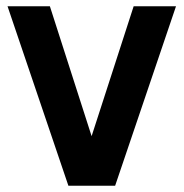

<svg xmlns="http://www.w3.org/2000/svg" viewBox="-20 -592 585 612"><path d="M347 0H198L4 -572H139L272 -158L406 -572H541Z"/></svg>

Font: Sintony
Style: Bold
Weight: 700
Designer: Eduardo Rodriguez Tunni
Foundry: Eduardo Rodriguez Tunni
Version: Version 1.001